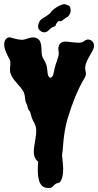

<svg xmlns="http://www.w3.org/2000/svg" viewBox="-40 -909 481 943"><path d="M264.6 -147.5Q269.5 -103.5 270 -85.4Q270.5 -67.4 269 -55.7Q267.6 -43.9 264.6 -34.2Q257.8 -11.7 245.1 -9.8Q236.3 -9.8 228 -1.5Q219.7 6.8 214.8 10.7Q210 14.6 200.7 14.6Q191.4 14.6 180.2 11.7Q168.9 8.8 160.2 -3.9Q140.6 -32.2 147.5 -115.2Q133.8 -125 128.4 -143.6Q123 -162.1 129.4 -198.2Q135.7 -234.4 137.2 -251Q138.7 -267.6 137.2 -278.8Q135.7 -290 131.8 -297.4Q127.9 -304.7 121.1 -318.8Q114.3 -333 111.8 -346.2Q109.4 -359.4 103.5 -365.7Q97.7 -372.1 95.7 -382.3Q93.8 -392.6 88.9 -402.3Q84 -412.1 82.5 -430.7Q81.1 -449.2 73.7 -461.4Q66.4 -473.6 59.1 -481.9Q51.8 -490.2 44.9 -498Q25.4 -519.5 17.6 -534.7Q9.8 -549.8 9.3 -560.5Q8.8 -571.3 9.8 -581.1Q12.7 -606.4 7.8 -615.2L-2.9 -636.7Q-19.5 -669.9 -19.5 -689.5Q-19.5 -709 -9.3 -718.8Q1 -728.5 12.7 -724.6Q24.4 -720.7 44.9 -716.3Q65.4 -711.9 76.7 -714.4Q87.9 -716.8 97.7 -720.7Q122.1 -728.5 136.7 -723.1Q151.4 -717.8 156.7 -705.6Q162.1 -693.4 163.1 -678.7Q164.1 -664.1 164.6 -649.4Q165 -634.8 171.4 -624Q177.7 -613.3 181.6 -605.5Q185.5 -597.7 188 -589.4Q190.4 -581.1 191.4 -572.3Q192.4 -563.5 193.8 -550.8Q195.3 -538.1 199.2 -532.7Q203.1 -527.3 208 -527.3Q219.7 -529.3 223.6 -551.3Q227.5 -573.2 232.4 -588.4Q237.3 -603.5 241.2 -615.2Q250 -638.7 248.5 -647.9Q247.1 -657.2 246.6 -667.5Q246.1 -677.7 250 -686.5Q259.8 -708 291.5 -704.1Q323.2 -700.2 342.8 -699.2Q362.3 -698.2 373 -707Q383.8 -715.8 394.5 -714.8Q405.3 -713.9 413.1 -706.1Q431.6 -687.5 410.6 -652.8Q389.6 -618.2 382.8 -598.1Q376 -578.1 379.4 -564Q382.8 -549.8 381.8 -543Q380.9 -536.1 377 -528.8Q373 -521.5 367.2 -511.7Q325.2 -437.5 292 -326.2Q275.4 -271.5 269.5 -191.4Q267.6 -161.1 264.6 -147.5ZM167 -817.4Q202.1 -837.9 208.5 -847.2Q214.8 -856.4 224.1 -863.8Q233.4 -871.1 244.1 -877Q271.5 -891.6 279.3 -888.2Q287.1 -884.8 295.9 -882.3Q304.7 -879.9 306.6 -863.8Q308.6 -847.7 301.3 -836.9Q293.9 -826.2 289.6 -824.7Q285.2 -823.2 280.3 -819.3Q275.4 -815.4 270.5 -811.5Q257.8 -801.8 252 -805.7Q249 -807.6 242.2 -800.3Q235.4 -793 233.4 -784.2Q231.4 -779.3 222.7 -777.3Q213.9 -775.4 200.7 -761.7Q187.5 -748 173.8 -750.5Q160.2 -752.9 151.9 -763.7Q143.6 -774.4 149.4 -792.5Q155.3 -810.5 167 -817.4Z"/></svg>

Font: Creepster Caps
Style: Regular
Weight: 400
Designer: Font Diner, Inc
Foundry: Font Diner, Inc
Version: Version 1.000